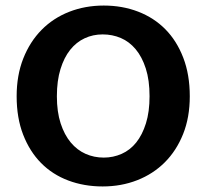

<svg xmlns="http://www.w3.org/2000/svg" viewBox="-20 -661 744 692"><path d="M354 -641Q421 -641 478 -619Q535 -597 576 -555.5Q617 -514 640.5 -453Q664 -392 664 -314Q664 -238 640 -178Q616 -118 574 -76Q532 -34 474.5 -11.5Q417 11 350 11Q283 11 226 -10.5Q169 -32 128 -73.5Q87 -115 63.5 -175.5Q40 -236 40 -314Q40 -390 64 -450.5Q88 -511 130 -553.5Q172 -596 229.5 -618.5Q287 -641 354 -641ZM185 -314Q185 -258 198.5 -216.5Q212 -175 235 -147.5Q258 -120 288.5 -106.5Q319 -93 354 -93Q388 -93 418.5 -106.5Q449 -120 471 -147.5Q493 -175 506 -216.5Q519 -258 519 -314Q519 -372 505.5 -414Q492 -456 469 -483.5Q446 -511 415.5 -524Q385 -537 350 -537Q315 -537 285 -523Q255 -509 233 -481.5Q211 -454 198 -412Q185 -370 185 -314Z"/></svg>

Font: Mukta Vaani
Style: Bold
Weight: 700
Designer: Noopur Datye, Girish Dalvi, Yashodeep Gholap, Pallavi Karambelkar
Foundry: Ek Type
Version: Version 2.538;PS 1.000;hotconv 16.6.51;makeotf.lib2.5.65220;